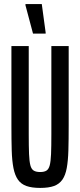

<svg xmlns="http://www.w3.org/2000/svg" viewBox="-20 -914 393 942"><path d="M177 8Q136 8 109.5 -1.5Q83 -11 68 -32.5Q53 -54 46 -89.5Q39 -125 37.5 -176Q36 -227 36 -298V-688H121V-256Q121 -195 122.5 -158.5Q124 -122 129 -103Q134 -84 145.5 -77Q157 -70 177 -70Q197 -70 208 -77Q219 -84 224 -103Q229 -122 230.5 -158.5Q232 -195 232 -256V-688H317V-298Q317 -227 315.5 -176Q314 -125 307.5 -89.5Q301 -54 286 -32.5Q271 -11 245 -1.5Q219 8 177 8ZM142 -749 105 -888V-894H185L204 -754V-749Z"/></svg>

Font: Saira UltraCondensed SemiBold
Style: Regular
Weight: 600
Width: 1
Designer: Hector Gatti with collaboration of the Omnibus-Type team
Foundry: Omnibus-Type
Version: Version 1.101